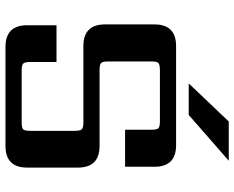

<svg xmlns="http://www.w3.org/2000/svg" viewBox="-97 -757 854 700"><g transform="rotate(90 330.0 -407.0)"><path d="M284 -668 423 -814H566L399 -668ZM457 -90V-253Q457 -272 451.5 -278Q446 -284 426 -284H148Q69 -284 69 -363V-543Q69 -622 148 -622H509Q588 -622 588 -543V-436H453V-532Q453 -552 447.5 -557.5Q442 -563 422 -563H235Q216 -563 210 -557.5Q204 -552 204 -532V-374Q204 -354 210 -348.5Q216 -343 235 -343H512Q591 -343 591 -264V-79Q591 0 512 0H151Q72 0 72 -79V-186H206V-90Q206 -70 212 -64.5Q218 -59 237 -59H426Q446 -59 451.5 -64.5Q457 -70 457 -90Z"/></g></svg>

Font: Sarpanch SemiBold
Style: Regular
Weight: 600
Designer: Manushi Parikh (Devanagari and Latin), Jyotish Sonowal (Devanagari)
Foundry: Indian Type Foundry
Version: Version 2.004;PS 1.0;hotconv 1.0.78;makeotf.lib2.5.61930; tt